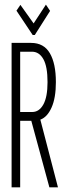

<svg xmlns="http://www.w3.org/2000/svg" viewBox="-20 -808 290 828"><path d="M30 0V-623H114Q169 -623 195 -578.5Q221 -534 221 -454Q221 -386 202.5 -344.5Q184 -303 154 -292L230 0H193L115 -287H67V0ZM67 -325H119Q149 -325 167 -357.5Q185 -390 185 -454Q185 -521 167 -553Q149 -585 118 -585H67ZM178 -788 196 -761 130 -657H121L51 -762L68 -787L125 -707Z"/></svg>

Font: Inconsolata UltraCondensed Light
Style: Regular
Weight: 300
Width: 1
Monospace: yes
Designer: Raph Levien, Cyreal, Brenton Simpson
Foundry: Raph Levien, Cyreal, Google
Version: Version 3.001; ttfautohint (v1.8.2.53-6de2)